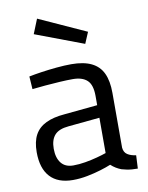

<svg xmlns="http://www.w3.org/2000/svg" viewBox="-85 -802 671 873"><g transform="rotate(-10 251.0 -365.5)"><path d="M181 10Q112 10 76 -29Q40 -68 40 -143Q40 -192 57 -223Q74 -254 108.5 -270.5Q143 -287 194 -291L348 -306V-349Q348 -400 325.5 -421Q303 -442 259 -442Q234 -442 199.5 -440Q165 -438 131 -435Q97 -432 71 -429L67 -488Q91 -493 125 -498Q159 -503 196 -506.5Q233 -510 264 -510Q321 -510 357 -492.5Q393 -475 409.5 -439.5Q426 -404 426 -349V-96Q428 -74 443.5 -64Q459 -54 483 -51L480 10Q466 10 453 9Q440 8 428.5 5.5Q417 3 406 0Q393 -5 381.5 -12Q370 -19 359 -29Q340 -21 310.5 -12Q281 -3 247.5 3.5Q214 10 181 10ZM194 -55Q221 -55 250 -60Q279 -65 305 -72Q331 -79 348 -85V-248L203 -234Q158 -230 138.5 -208Q119 -186 119 -145Q119 -103 138 -79Q157 -55 194 -55ZM343 -590 120 -674 147 -741 365 -642Z"/></g></svg>

Font: Cairo Play
Style: Regular
Weight: 400
Designer: Mohamed Gaber, Accademia di Belle Arti di Urbino
Foundry: Kief Type Foundry, Accademia di Belle Arti di Urbino
Version: Version 3.119